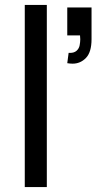

<svg xmlns="http://www.w3.org/2000/svg" viewBox="-20 -755 407 775"><path d="M80 0V-735H169V0ZM251.5 -500 257 -541.5Q260 -541.5 262.5 -541.5Q279.5 -541.5 289.2 -550.2Q299 -559 301.5 -572.2Q304 -585.5 304 -596.5Q304 -604 303 -612H251.5V-725H349.5V-597Q349.5 -544.5 327 -521.2Q304.5 -498 273 -498Q263 -498 251.5 -500Z"/></svg>

Font: Cns Manrope Med
Style: Regular
Weight: 500
Designer: Mikhail Sharanda
Foundry: Mikhail Sharanda
Version: Version 4.504